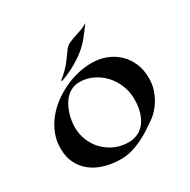

<svg xmlns="http://www.w3.org/2000/svg" viewBox="-164 -863 1024 1037"><g transform="rotate(-30 348.0 -344.5)"><path d="M649.9 -284.2Q649.9 -243.7 638.7 -210.4Q627.4 -177.2 611.8 -152.3Q596.2 -127.4 580.1 -110.8Q564 -94.2 554.2 -86.9Q525.9 -66.4 496.1 -46.9Q466.3 -27.3 434.8 -12Q403.3 3.4 370.1 12.7Q336.9 22 301.8 22Q249.5 22 202.9 8.8Q156.2 -4.4 121.3 -30.8Q86.4 -57.1 66.2 -97.2Q45.9 -137.2 45.9 -190.9Q45.9 -238.3 62.3 -280Q78.6 -321.8 106.2 -356.9Q133.8 -392.1 170.9 -420.2Q208 -448.2 249.5 -467.8Q291 -487.3 335 -497.6Q378.9 -507.8 419.9 -507.8Q470.7 -507.8 512.9 -491Q555.2 -474.1 585.7 -444.1Q616.2 -414.1 633.1 -373Q649.9 -332 649.9 -284.2ZM313 -451.2Q288.1 -451.2 267.6 -442.1Q247.1 -433.1 231.2 -417.7Q215.3 -402.3 203.9 -382.1Q192.4 -361.8 184.8 -339.6Q177.2 -317.4 173.6 -294.7Q169.9 -272 169.9 -252Q169.9 -206.5 186.5 -167.2Q203.1 -127.9 232.2 -98.6Q261.2 -69.3 300 -52.7Q338.9 -36.1 382.8 -36.1Q410.2 -36.1 435.8 -46.6Q461.4 -57.1 481.2 -79.8Q501 -102.5 512.9 -138.4Q524.9 -174.3 524.9 -225.1Q524.9 -269.5 508.3 -310.5Q491.7 -351.6 462.9 -382.8Q434.1 -414.1 395.5 -432.6Q356.9 -451.2 313 -451.2ZM501 -711.4Q487.8 -693.8 475.6 -677.7Q465.3 -664.1 454.6 -650.4Q443.8 -636.7 437 -629.4Q406.2 -595.7 371.1 -571.8Q335.9 -547.9 305.2 -532.2Q269.5 -514.2 233.9 -502.4Q233.4 -503.9 233.4 -505.4Q233.4 -508.3 233.9 -508.8Q258.8 -528.8 274.7 -544.9Q290.5 -561 302.7 -576.4Q314.9 -591.8 326.2 -607.9Q337.4 -624 353 -644.5Q364.7 -656.2 382.6 -663.8Q400.4 -671.4 420.7 -678Q440.9 -684.6 461.9 -692.1Q482.9 -699.7 501 -711.4Z"/></g></svg>

Font: Eagle Lake
Style: Regular
Weight: 400
Designer: Astigmatic (AOETI)
Foundry: Astigmatic (AOETI)
Version: Version 1.000